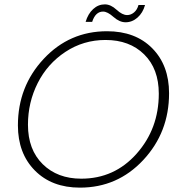

<svg xmlns="http://www.w3.org/2000/svg" viewBox="-20 -851 830 879"><path d="M754 -424Q754 -245 636 -118.5Q518 8 346 8Q217 8 139.5 -70.5Q62 -149 62 -277Q62 -455 180 -581.5Q298 -708 470 -708Q600 -708 677 -630Q754 -552 754 -424ZM108 -280Q108 -166 175.5 -99.5Q243 -33 352 -33Q504 -33 605.5 -147.5Q707 -262 707 -422Q707 -536 640 -602Q573 -668 463 -668Q362 -668 279.5 -613.5Q197 -559 152.5 -470.5Q108 -382 108 -280ZM372 -751Q383 -788 406.5 -809.5Q430 -831 460 -831Q487 -831 513.5 -806.5Q540 -782 562 -782Q579 -782 593.5 -794Q608 -806 614 -828H644Q634 -792 609.5 -770.5Q585 -749 555 -749Q527 -749 499.5 -773.5Q472 -798 452 -798Q417 -798 402 -751Z"/></svg>

Font: Poppins ExtraLight
Style: Italic
Weight: 275
Italic angle: -10°
Designer: Ninad Kale (Devanagari), Jonny Pinhorn (Latin)
Foundry: Indian Type Foundry
Version: Version 3.200;PS 1.000;hotconv 16.6.54;makeotf.lib2.5.65590